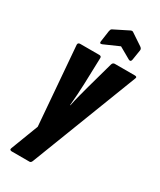

<svg xmlns="http://www.w3.org/2000/svg" viewBox="-219 -769 859 1028"><g transform="rotate(30 210.0 -255.5)"><path d="M41 185Q35 185 31.5 181.5Q28 178 31 171L96 1L57 -484Q57 -491 61 -494Q65 -497 71 -497H189Q203 -497 202 -484L197 -322Q196 -288 193.5 -254.5Q191 -221 188 -186H190Q197 -221 206 -254.5Q215 -288 224 -322L269 -484Q273 -497 285 -497H409Q416 -497 419 -494Q422 -491 419 -484L166 171Q161 185 152 185ZM174 -554Q166 -551 162.5 -553.5Q159 -556 160 -563L170 -633Q172 -641 173.5 -644Q175 -647 181 -650L269 -694Q278 -698 284 -694L356 -646Q368 -638 366 -627L356 -564Q353 -547 339 -554L267 -595Z"/></g></svg>

Font: Sofia Sans Extra Condensed Black
Style: Italic
Weight: 900
Italic angle: -9°
Version: Version 4.100